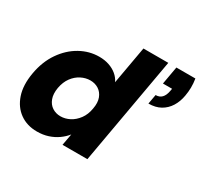

<svg xmlns="http://www.w3.org/2000/svg" viewBox="-155 -939 1199 1147"><g transform="rotate(30 444.5 -366.0)"><path d="M753.1 -740H884.1Q889.2 -708.8 888.8 -679.3Q888.3 -649.8 883.2 -622Q875.7 -577.3 854.3 -543Q832.8 -508.6 798.4 -489.3Q764.1 -470 716 -470L727.7 -535.4Q753.7 -535.4 769.5 -551.5Q785.4 -567.6 791.4 -600.9L794.4 -617.1H731.3ZM26.6 -280.1Q42.1 -368.3 86.3 -432.3Q130.4 -496.3 192.5 -531.1Q254.6 -565.8 323.3 -565.8Q360.4 -565.8 391.2 -555.3Q422.1 -544.8 444.8 -525.8Q467.5 -506.9 479.8 -480.9L525.8 -740H697.3L566.3 0H394.8L409.3 -79.8Q389.4 -54.8 361.3 -34.9Q333.2 -14.9 298.1 -3.5Q263.1 7.9 221.8 7.9Q153.5 7.9 103.9 -27.5Q54.4 -62.9 32.7 -127.4Q11.1 -191.9 26.6 -280.1ZM444.8 -279.2Q453.2 -323.4 441.5 -354Q429.7 -384.7 404.7 -400.7Q379.7 -416.6 347.3 -416.6Q315.3 -416.6 284.5 -400.9Q253.6 -385.2 231.3 -355Q209 -324.8 200.7 -280.1Q193.3 -235.9 204.8 -204.8Q216.3 -173.6 241.3 -157.4Q266.2 -141.2 298.2 -141.2Q330.6 -141.2 361.3 -157.2Q391.9 -173.2 414.7 -204.1Q437.5 -235 444.8 -279.2Z"/></g></svg>

Font: Poppins Variable
Style: Italic
Weight: 100
Italic angle: -10°
Designer: Jonny Pinhorn
Foundry: Indian Type Foundry
Version: Version 6.000